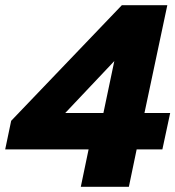

<svg xmlns="http://www.w3.org/2000/svg" viewBox="-35 -719 675 739"><path d="M306 -144H-15L8 -254L434 -699H609L521 -284H620L590 -144H491L461 0H276ZM363 -284 405 -484 216 -284Z"/></svg>

Font: Prompt Bold
Style: Bold Italic
Weight: 700
Italic angle: -12°
Designer: Katatrad Team
Foundry: CadsonDemak
Version: Version 1.000